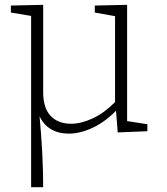

<svg xmlns="http://www.w3.org/2000/svg" viewBox="-20 -546 691 796"><path d="M507 -44 591 -31V-2L468 3L461 -87Q415 -40 363.5 -16Q312 8 265 8Q223 8 192 -10Q161 -28 144 -64Q159 94 159 230H109V-480L25 -494V-523L159 -526V-164Q159 -99 189.5 -66Q220 -33 275 -33Q317 -33 365 -55.5Q413 -78 457 -123V-479L373 -494V-523L507 -526Z"/></svg>

Font: Bitter Pro Light
Style: Regular
Weight: 300
Designer: Sol Matas, and Bitter project Authors
Foundry: Sol Matas
Version: Version 1.010